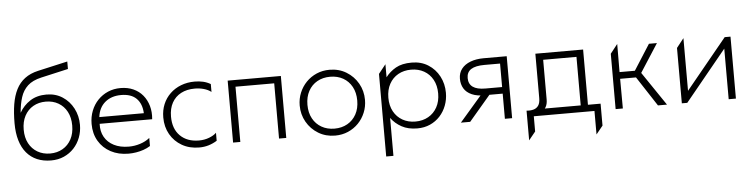

<svg xmlns="http://www.w3.org/2000/svg" viewBox="-52 -1003 5805 1482"><g transform="rotate(-5 2850.5 -262.5)"><path d="M309.5 15Q249 15 201.2 -5.2Q153.5 -25.5 120.2 -65Q87 -104.5 69.8 -162.2Q52.5 -220 52.5 -295Q52.5 -377 63.2 -442.5Q74 -508 98.8 -556.8Q123.5 -605.5 165.5 -637.2Q207.5 -669 269.5 -683L499.5 -735V-677L288.5 -629Q220.5 -613.5 183 -578.8Q145.5 -544 128.8 -491.8Q112 -439.5 106.5 -372Q138 -427.5 190.2 -461.2Q242.5 -495 316.5 -495Q387 -495 440.5 -460.2Q494 -425.5 524.2 -367.5Q554.5 -309.5 554.5 -240Q554.5 -188 537 -141.8Q519.5 -95.5 486.8 -60.2Q454 -25 409.2 -5Q364.5 15 309.5 15ZM306.5 -39Q361.5 -39 404 -63.8Q446.5 -88.5 470.5 -133.5Q494.5 -178.5 494.5 -240Q494.5 -301.5 470.5 -346.8Q446.5 -392 404 -416.5Q361.5 -441 306.5 -441Q251.5 -441 209 -416.5Q166.5 -392 142.5 -346.8Q118.5 -301.5 118.5 -240Q118.5 -178.5 142.5 -133.5Q166.5 -88.5 209 -63.8Q251.5 -39 306.5 -39Z M909.5 15Q831.5 15 771.8 -16.8Q712 -48.5 678.2 -105.5Q644.5 -162.5 644.5 -238Q644.5 -293 663 -340Q681.5 -387 715 -421.8Q748.5 -456.5 793.2 -475.8Q838 -495 890.5 -495Q946 -495 989.8 -475.2Q1033.5 -455.5 1062.8 -420Q1092 -384.5 1105.5 -337Q1119 -289.5 1113.5 -234H706.5Q703.5 -175.5 728.2 -131.8Q753 -88 801.2 -63.5Q849.5 -39 916.5 -39Q961 -39 1004 -52.8Q1047 -66.5 1078.5 -92V-29.5Q1054 -14 1025.8 -4.2Q997.5 5.5 968 10.2Q938.5 15 909.5 15ZM708.5 -286H1053.5Q1050 -359.5 1009.2 -400.2Q968.5 -441 890.5 -441Q815 -441 766.2 -400.2Q717.5 -359.5 708.5 -286Z M1457 15Q1381.5 15 1323.5 -18.2Q1265.5 -51.5 1232.8 -109Q1200 -166.5 1200 -240Q1200 -296 1219.5 -342.5Q1239 -389 1274.8 -423.2Q1310.5 -457.5 1359 -476.2Q1407.5 -495 1465 -495Q1499.5 -495 1530 -488Q1560.5 -481 1588 -465V-404Q1565 -422 1531.8 -431.5Q1498.5 -441 1461 -441Q1399.5 -441 1354.5 -417.2Q1309.5 -393.5 1284.8 -348.8Q1260 -304 1260 -241Q1260 -146.5 1314 -92.8Q1368 -39 1460 -39Q1502 -39 1538.5 -53Q1575 -67 1595 -87V-25Q1563.5 -5.5 1529.5 4.8Q1495.5 15 1457 15Z M1720 0V-480H2132V0H2076V-428H1776V0Z M2510 15Q2437.5 15 2380.2 -19.8Q2323 -54.5 2290 -112.5Q2257 -170.5 2257 -240Q2257 -292 2276 -338.2Q2295 -384.5 2329.2 -419.8Q2363.5 -455 2409.5 -475Q2455.5 -495 2510 -495Q2582.5 -495 2639.8 -460.2Q2697 -425.5 2730 -367.5Q2763 -309.5 2763 -240Q2763 -188 2744 -141.8Q2725 -95.5 2690.8 -60.2Q2656.5 -25 2610.5 -5Q2564.5 15 2510 15ZM2510 -39Q2566.5 -39 2610 -63.8Q2653.5 -88.5 2678.2 -133.5Q2703 -178.5 2703 -240Q2703 -301.5 2678.2 -346.8Q2653.5 -392 2610 -416.5Q2566.5 -441 2510 -441Q2453.5 -441 2410 -416.5Q2366.5 -392 2341.8 -346.8Q2317 -301.5 2317 -240Q2317 -178.5 2341.8 -133.5Q2366.5 -88.5 2410 -63.8Q2453.5 -39 2510 -39Z M2888 210V-430L2944 -500V-399Q2975.5 -440.5 3023 -467.8Q3070.5 -495 3147 -495Q3219.5 -495 3274.2 -460.2Q3329 -425.5 3359.5 -367.5Q3390 -309.5 3390 -240Q3390 -188 3372.5 -141.8Q3355 -95.5 3322.8 -60.2Q3290.5 -25 3246 -5Q3201.5 15 3147 15Q3076 15 3025.8 -12.5Q2975.5 -40 2944 -84V210ZM3137 -39Q3193.5 -39 3237 -63.8Q3280.5 -88.5 3305.2 -133.5Q3330 -178.5 3330 -240Q3330 -301.5 3305.2 -346.8Q3280.5 -392 3237 -416.5Q3193.5 -441 3137 -441Q3080.5 -441 3037 -416.5Q2993.5 -392 2968.8 -346.8Q2944 -301.5 2944 -240Q2944 -178.5 2968.8 -133.5Q2993.5 -88.5 3037 -63.8Q3080.5 -39 3137 -39Z M3485 0 3689 -236 3693 -194Q3628 -193.5 3587 -211.8Q3546 -230 3526.5 -262.5Q3507 -295 3507 -338Q3507 -383 3531.8 -414.8Q3556.5 -446.5 3600.8 -463.2Q3645 -480 3703 -480H3882V0H3826V-428H3705Q3635.5 -428 3601.2 -406Q3567 -384 3567 -338Q3567 -292.5 3599.2 -269.2Q3631.5 -246 3696 -246H3839V-195H3723L3557 0Z M4418 0V-428H4160V-120Q4160 -85.5 4147 -62.8Q4134 -40 4111.5 -27.5Q4089 -15 4059.8 -11Q4030.5 -7 3998 -10V-48Q4028.5 -45 4052.5 -51.8Q4076.5 -58.5 4090.2 -78.5Q4104 -98.5 4104 -136V-480H4474V0ZM3998 182V-48L4107 -30V-52H4572V118L4520 182V0H4050V118Z M5012 0 4843 -259 4984 -480H5046L4905 -261L5082 0ZM4684 0V-429L4740 -500L4739 -282H4881V-230H4739L4740 0Z M5197 0V-429L5253 -500V-92L5571 -480H5616V0H5560V-392L5239 0Z"/></g></svg>

Font: Geologica-Sharp
Style: Regular
Weight: 100
Designer: Sindre Bremnes, Frode Helland
Foundry: Monokrom Skriftforlag AS
Version: Version 1.010;gftools[0.9.28]